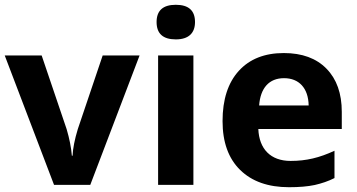

<svg xmlns="http://www.w3.org/2000/svg" viewBox="-20 -780 1505 810"><path d="M360.8 0 568.8 -545.9H413.1L308.1 -234.9C294.9 -191.4 287.6 -154.3 286.1 -123H283.2C280.3 -158.2 272.9 -195.3 261.2 -234.9L155.8 -545.9H0L208 0Z M640.6 -687C640.6 -638.2 667.5 -613.8 721.7 -613.8C775.9 -613.8 802.7 -640.6 802.7 -687C802.7 -735.4 775.9 -759.8 721.7 -759.8C667.5 -759.8 640.6 -735.4 640.6 -687ZM795.9 -545.9H647V0H795.9Z M1178.2 -450.2C1241.2 -450.2 1280.8 -408.7 1282.2 -335H1073.2C1078.6 -408.7 1115.2 -450.2 1178.2 -450.2ZM1199.2 9.8C1241.7 9.8 1277.8 6.8 1307.6 0.5C1337.4 -6.3 1365.2 -15.6 1391.1 -28.8V-144C1327.1 -114.3 1272 -101.1 1206.1 -101.1C1121.6 -101.1 1073.2 -151.4 1069.8 -235.8H1421.9V-308.1C1421.9 -385.7 1400.4 -446.3 1357.4 -490.2C1314.5 -534.2 1254.4 -556.2 1177.2 -556.2C1096.7 -556.2 1033.2 -531.2 987.8 -481.4C941.9 -431.2 918.9 -360.4 918.9 -269C918.9 -180.2 943.8 -111.3 993.2 -63C1042.5 -14.6 1111.3 9.8 1199.2 9.8Z"/></svg>

Font: Samim
Style: Bold
Weight: 700
Foundry: DejaVu fonts team - Redesigned by Saber Rastikerdar
Version: Version 4.0.5